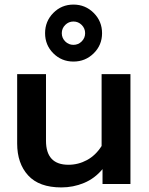

<svg xmlns="http://www.w3.org/2000/svg" viewBox="-20 -804 650 839"><path d="M177 -659Q177 -711 213 -747.5Q249 -784 301 -784Q353 -784 389.5 -747.5Q426 -711 426 -659Q426 -607 389.5 -571Q353 -535 301 -535Q249 -535 213 -571Q177 -607 177 -659ZM352 -659Q352 -680 337 -695Q322 -710 301 -710Q280 -710 265 -695Q250 -680 250 -659Q250 -638 265 -623Q280 -608 301 -608Q322 -608 337 -623Q352 -638 352 -659ZM55 -177V-480H181V-189Q181 -84 279 -84Q322 -84 360 -104.5Q398 -125 424 -166V-480H550V0H428V-65Q394 -24 347 -4.5Q300 15 248 15Q151 15 103 -37.5Q55 -90 55 -177Z"/></svg>

Font: Prompt Medium
Style: Regular
Weight: 500
Designer: Katatrad Team
Foundry: CadsonDemak
Version: Version 1.000